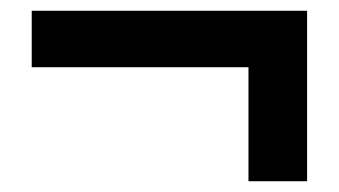

<svg xmlns="http://www.w3.org/2000/svg" viewBox="-20 -447 630 357"><path d="M442 -110V-322H39V-427H551V-110Z"/></svg>

Font: Noto Sans TC Thin
Style: Bold
Weight: 700
Version: Version 2.004-H2;hotconv 1.0.118;makeotfexe 2.5.65603